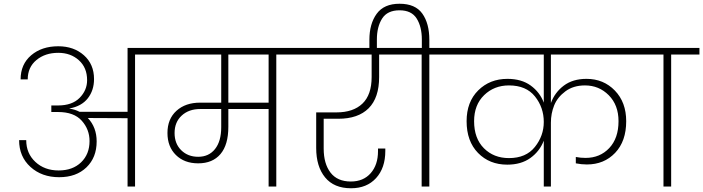

<svg xmlns="http://www.w3.org/2000/svg" viewBox="-20 -996 3754 1025"><path d="M290 -433Q365 -433 405 -473.5Q445 -514 445 -568Q445 -635 401 -674.5Q357 -714 291 -714Q221 -714 174.5 -675.5Q128 -637 128 -572H90Q90 -653 146.5 -701Q203 -749 291 -749Q374 -749 428 -701Q482 -653 482 -574Q482 -514 449 -471.5Q416 -429 351 -417V-416Q380 -412 405 -399H661V-740H853V-705H701V0H661V-365L449 -366Q496 -316 496 -241Q496 -155 441.5 -102.5Q387 -50 296 -50Q203 -50 142.5 -105Q82 -160 82 -248H120Q120 -177 169 -131.5Q218 -86 293 -86Q368 -86 413 -129.5Q458 -173 458 -243Q458 -305 416.5 -351.5Q375 -398 290 -398H254V-433Z M1038 -159Q1095 -159 1128 -200.5Q1161 -242 1161 -317V-414H1049Q988 -414 950 -379Q912 -344 912 -286Q912 -229 947.5 -194Q983 -159 1038 -159ZM1414 -448V-705H1199V-448ZM789 -705V-740H1606V-705H1455V0H1414V-414H1199V-319Q1199 -223 1157 -173.5Q1115 -124 1038 -124Q964 -124 919 -168.5Q874 -213 874 -286Q874 -361 922 -404.5Q970 -448 1048 -448H1161V-705Z M1542 -705V-740H2144V-705H2004V-585Q2004 -474 1948 -418Q1892 -362 1786 -362H1708V-203Q1708 -122 1744.5 -74.5Q1781 -27 1853 -27Q1920 -27 1959 -71.5Q1998 -116 1998 -189V-203H2037V-190Q2037 -99 1987.5 -45Q1938 9 1854 9Q1763 9 1715.5 -49Q1668 -107 1668 -206V-396H1776Q1866 -396 1915 -443Q1964 -490 1964 -585V-705Z M1952 -729V-783Q1952 -869 1991 -922.5Q2030 -976 2113 -976Q2197 -976 2234.5 -923.5Q2272 -871 2272 -783V-740H2423V-705H2272V0H2231V-705H2080V-740H2232V-785Q2232 -853 2204.5 -897Q2177 -941 2113 -941Q2048 -941 2020 -897Q1992 -853 1992 -785V-729Z M2883 0V-245Q2861 -188 2811.5 -152.5Q2762 -117 2688 -117Q2593 -117 2532 -179.5Q2471 -242 2471 -349Q2471 -452 2533 -513.5Q2595 -575 2689 -575Q2764 -575 2813 -539.5Q2862 -504 2883 -448V-705H2359V-740H3435V-705H2921V-446Q2942 -503 2990 -539Q3038 -575 3111 -575Q3202 -575 3262.5 -512.5Q3323 -450 3323 -349Q3323 -242 3264 -180Q3205 -118 3113 -118Q3084 -118 3054 -124V-158Q3079 -153 3106 -153Q3183 -153 3232.5 -205.5Q3282 -258 3282 -349Q3282 -435 3230 -487.5Q3178 -540 3103 -540Q3041 -540 2998.5 -508.5Q2956 -477 2938.5 -433.5Q2921 -390 2921 -341V0ZM2697 -152Q2788 -152 2835.5 -211.5Q2883 -271 2883 -345Q2883 -422 2836 -481Q2789 -540 2697 -540Q2618 -540 2564.5 -488Q2511 -436 2511 -349Q2511 -257 2563.5 -204.5Q2616 -152 2697 -152Z M3522 0V-705H3371V-740H3714V-705H3563V0Z"/></svg>

Font: Poppins ExtraLight
Style: Regular
Weight: 275
Designer: Ninad Kale (Devanagari), Jonny Pinhorn (Latin)
Foundry: Indian Type Foundry
Version: Version 3.200;PS 1.000;hotconv 16.6.54;makeotf.lib2.5.65590